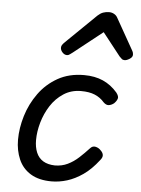

<svg xmlns="http://www.w3.org/2000/svg" viewBox="-58 -885 697 950"><g transform="rotate(5 290.5 -410.5)"><path d="M234 19Q171 19 130 -6Q89 -31 70 -75Q51 -119 51 -172Q51 -230 69.5 -291Q88 -352 125.5 -404Q163 -456 219 -487.5Q275 -519 349 -519Q403 -519 443.5 -501Q484 -483 515 -447Q529 -429 525 -417Q521 -405 509 -393Q496 -383 483 -381.5Q470 -380 456 -394Q437 -416 409.5 -427.5Q382 -439 341 -439Q292 -439 254 -414Q216 -389 191 -350Q166 -311 153 -265.5Q140 -220 140 -178Q140 -143 151 -116.5Q162 -90 185 -76Q208 -62 243 -61Q278 -61 307 -75Q336 -89 361 -112Q386 -135 409 -160Q421 -174 436.5 -170.5Q452 -167 462 -156Q474 -145 475.5 -133Q477 -121 465 -107Q428 -59 389 -32Q350 -5 311 7Q272 19 234 19ZM256 -610Q243 -610 233 -621Q223 -632 223 -644Q223 -652 227 -658Q231 -664 235 -668L389 -818Q402 -830 415.5 -835Q429 -840 446 -840Q459 -840 470.5 -833.5Q482 -827 488 -815L575 -661Q579 -654 580 -649Q581 -644 581 -640Q581 -628 566.5 -619Q552 -610 542 -610Q533 -610 527.5 -615Q522 -620 516 -626L427 -739L283 -625Q277 -621 270 -615.5Q263 -610 256 -610Z"/></g></svg>

Font: Playwrite AU QLD
Style: Regular
Weight: 400
Designer: Veronika Burian, José Scaglione
Foundry: TypeTogether
Version: Version 1.002